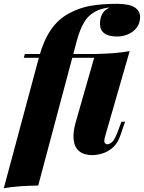

<svg xmlns="http://www.w3.org/2000/svg" viewBox="-78 -802 757 1010"><path d="M47 -498 53 -518H487L481 -498ZM616 -751Q600 -756 584.5 -760.5Q569 -765 543 -765Q502 -765 469.5 -758Q437 -751 413 -735Q382 -716 362 -680.5Q342 -645 327 -591L123 174Q69 175 26.5 178Q-16 181 -58 188L128 -504Q151 -588 188.5 -643.5Q226 -699 282 -730Q338 -761 399 -771.5Q460 -782 538 -782Q567 -782 596 -776.5Q625 -771 640 -754ZM448 -676Q448 -730 483 -753.5Q518 -777 570 -777Q614 -777 636.5 -759Q659 -741 659 -714Q659 -667 623.5 -638.5Q588 -610 536 -610Q493 -610 470.5 -627Q448 -644 448 -676ZM475 -85Q468 -60 472.5 -51.5Q477 -43 487 -43Q496 -43 510 -53.5Q524 -64 540 -106L561 -162H580L555 -89Q541 -48 515 -25.5Q489 -3 460 5.5Q431 14 407 14Q364 14 339 -6.5Q314 -27 309.5 -66Q305 -105 320 -158L423 -518Q475 -519 520 -522.5Q565 -526 604 -533Z"/></svg>

Font: Playfair Display Black
Style: Italic
Weight: 900
Italic angle: -14°
Designer: Claus Eggers Sørensen
Foundry: Claus Eggers Sørensen
Version: Version 1.203